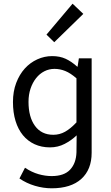

<svg xmlns="http://www.w3.org/2000/svg" viewBox="-20 -801 599 1037"><path d="M259 216Q214 216 168.5 202.5Q123 189 85 163L115 105Q151 129 187.5 139.5Q224 150 259 150Q326 150 358.5 115.5Q391 81 393 22L394 -70Q366 -43 329.5 -24Q293 -5 250 -5Q204 -5 167 -22Q130 -39 104 -70.5Q78 -102 64 -147.5Q50 -193 50 -250Q50 -307 67.5 -353Q85 -399 114 -431Q143 -463 181.5 -480.5Q220 -498 261.5 -498Q303 -498 334.5 -483.5Q366 -469 397 -441H399L406 -486H475V24Q475 115 419 165.5Q363 216 259 216ZM268 -73Q302 -73 331.5 -89.5Q361 -106 393 -140V-378Q361 -406 332.5 -417.5Q304 -429 274.5 -429Q245 -429 219.5 -416Q194 -403 175 -379Q156 -355 145 -322.5Q134 -290 134 -251Q134 -169 169 -121Q204 -73 268 -73ZM273 -573 231 -614 372 -781 430 -726Z"/></svg>

Font: Giro Regular
Style: Regular
Weight: 400
Designer: Paul D. Hunt
Foundry: Adobe Systems Incorporated
Version: Version 1.000;PS 1.0;hotconv 1.0.88;makeotf.lib2.5.647800